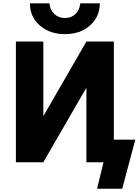

<svg xmlns="http://www.w3.org/2000/svg" viewBox="-20 -982 845 1162"><path d="M76.2 0V-730.5H242.2V-282.2H244.1L502.9 -730.5H668.9V-136.7H798.8L719.7 160.2H567.4L606.4 0H502.9V-448.2H501L242.2 0ZM161.1 -961.9H279.3Q283.2 -920.9 309.1 -897Q335 -873 373 -873Q411.1 -873 436.5 -897Q461.9 -920.9 465.8 -961.9H584Q584 -879.9 524.4 -827.6Q464.8 -775.4 373 -775.4Q281.2 -775.4 221.2 -827.6Q161.1 -879.9 161.1 -961.9Z"/></svg>

Font: GenEi M Gothic v2 Heavy
Style: Regular
Weight: 800
Version: Version 2.0